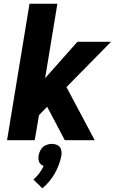

<svg xmlns="http://www.w3.org/2000/svg" viewBox="-20 -755 618 1034"><path d="M18 0H167L190 -135L234 -180L329 0H490L338 -286L578 -530H397L223 -334L289 -735H139ZM208 259Q249 225 275.5 178Q302 131 311 81Q313 65 308.5 49.5Q304 34 290 27Q276 20 259 20Q243 20 226.5 27Q210 34 200.5 49.5Q191 65 188 81Q186 93 187.5 105Q189 117 196.5 126Q204 135 215 139Q206 159 192 177.5Q178 196 160 212Z"/></svg>

Font: Iosevka Sparkle Heavy Oblique
Style: Regular
Weight: 900
Italic angle: -9°
Designer: Belleve Invis
Foundry: Belleve Invis
Version: Version 4.5.0; ttfautohint (v1.8.3)